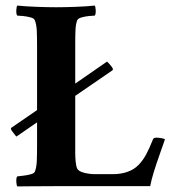

<svg xmlns="http://www.w3.org/2000/svg" viewBox="-20 -666 612 689"><path d="M39 -176Q38 -177 36 -179Q31 -185 24 -194.5Q17 -204 20 -207L113 -271V-501Q113 -533 112 -555.5Q111 -578 105 -593Q103 -600 90 -603.5Q77 -607 63 -608.5Q49 -610 42 -610Q38 -615 38.5 -628.5Q39 -642 42 -646Q71 -643 111 -641.5Q151 -640 182 -640Q213 -640 252.5 -641.5Q292 -643 320 -646Q323 -642 323.5 -628.5Q324 -615 320 -610Q314 -610 299.5 -608.5Q285 -607 272.5 -603.5Q260 -600 257 -593Q252 -580 251 -560Q250 -540 250 -514Q250 -511 250 -507.5Q250 -504 250 -501V-366L364 -445Q369 -441 378.5 -429.5Q388 -418 384 -414L250 -322V-138Q250 -138 250 -136Q250 -131 250 -116.5Q250 -102 251.5 -86Q253 -70 257 -61Q262 -51 282 -46Q302 -41 321 -41H385Q413 -41 436.5 -49Q460 -57 476 -73Q492 -89 504 -111Q516 -133 529 -166Q531 -172 542 -172Q550 -172 560 -170Q570 -168 572 -166Q563 -140 552 -109Q541 -78 532 -49Q523 -20 519 2H182Q130 2 91 2.5Q52 3 42 3Q39 -2 38.5 -15Q38 -28 42 -33Q49 -34 63 -35.5Q77 -37 90 -40.5Q103 -44 105 -50Q111 -65 112 -88Q113 -111 113 -142V-227Z"/></svg>

Font: Amiri
Style: Bold
Weight: 700
Designer: Khaled Hosny
Version: Version 0.113